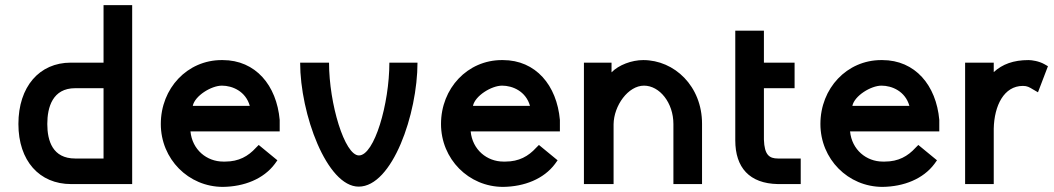

<svg xmlns="http://www.w3.org/2000/svg" viewBox="-20 -720 4121 751"><path d="M52 -235C52 -91 134 0 258 0H497V-700H385V-475H257C134 -475 52 -381 52 -235ZM165 -235C165 -301 186 -375 274 -375H385V-100H274C186 -100 165 -169 165 -235Z M734 -306C742 -345 806 -385 848 -385C889 -385 941 -363 957 -306ZM992 -153 981 -142C951 -109 914 -88 861 -88H853C789 -88 732 -134 725 -206H1074V-251C1062 -386 980 -485 851 -485H847C713 -485 609 -375 609 -235C609 -98 717 11 852 11C935 10 1011 -20 1055 -79L1065 -93Z M1503 -475C1503 -313 1444 -112 1384 -112C1328 -112 1267 -314 1267 -475H1154C1154 -275 1258 10 1383 10C1515 10 1613 -275 1613 -475Z M1830 -306C1838 -345 1902 -385 1944 -385C1985 -385 2037 -363 2053 -306ZM2088 -153 2077 -142C2047 -109 2010 -88 1957 -88H1949C1885 -88 1828 -134 1821 -206H2170V-251C2158 -386 2076 -485 1947 -485H1943C1809 -485 1705 -375 1705 -235C1705 -98 1813 11 1948 11C2031 10 2107 -20 2151 -79L2161 -93Z M2264 0H2380V-234C2381 -307 2437 -385 2499 -385C2560 -385 2614 -318 2614 -235V0H2726V-236C2726 -383 2618 -485 2496 -485C2451 -485 2400 -466 2372 -437V-475H2264Z M2856 -600V-171C2856 -65 2911 -2 3023 0H3112V-100H3023C2989 -100 2970 -114 2968 -174V-375H3088V-475H2968V-600Z M3314 -306C3322 -345 3386 -385 3428 -385C3469 -385 3521 -363 3537 -306ZM3572 -153 3561 -142C3531 -109 3494 -88 3441 -88H3433C3369 -88 3312 -134 3305 -206H3654V-251C3642 -386 3560 -485 3431 -485H3427C3293 -485 3189 -375 3189 -235C3189 -98 3297 11 3432 11C3515 10 3591 -20 3635 -79L3645 -93Z M4079 -461 4065 -469C4044 -481 4016 -485 4003 -485C3944 -485 3901 -469 3867 -438V-475H3755V0H3867V-217C3869 -307 3907 -384 3981 -384C3998 -384 4006 -379 4021 -370L4040 -359Z"/></svg>

Font: Mint Spirit
Style: Bold
Weight: 700
Designer: HARENDAL Hirwen
Foundry: Arkandis Digital Foundry.
Version: Version 1.004;FFEdit